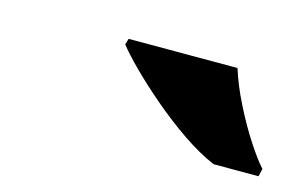

<svg xmlns="http://www.w3.org/2000/svg" viewBox="-38 -841 486 310"><g transform="rotate(15 205.0 -686.0)"><path d="M332 -606Q306 -617 277.5 -636.5Q249 -656 222 -679Q195 -702 174.5 -722.5Q154 -743 144 -756L147 -766H329Q337 -740 352 -710Q367 -680 383 -655.5Q399 -631 410 -619L407 -606Z"/></g></svg>

Font: Noto Serif Black
Style: Italic
Weight: 900
Italic angle: -12°
Designer: Monotype Design Team
Foundry: Monotype Imaging Inc.
Version: Version 2.013